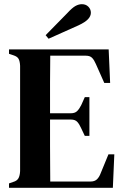

<svg xmlns="http://www.w3.org/2000/svg" viewBox="-20 -897 594 917"><path d="M23 0V-21L43 -28Q61 -33 68 -45.5Q75 -58 76 -80V-583Q75 -604 69 -615.5Q63 -627 44 -633L23 -640V-661H499L506 -501H478L438 -591Q430 -610 420 -620.5Q410 -631 390 -631H220Q219 -569 219 -503.5Q219 -438 219 -356H318Q338 -356 348.5 -366.5Q359 -377 368 -395L385 -433H407V-248H385L367 -286Q359 -304 349 -315Q339 -326 319 -326H219Q219 -254 219 -202Q219 -150 219.5 -109.5Q220 -69 220 -30H412Q432 -30 443 -40.5Q454 -51 461 -70L498 -160H526L519 0ZM198 -729Q224 -755 250 -782Q276 -809 301 -834Q325 -860 340.5 -868.5Q356 -877 371 -877Q390 -877 402 -865Q414 -853 414 -836Q414 -820 400.5 -805.5Q387 -791 355 -776Q318 -760 283.5 -744Q249 -728 212 -712Z"/></svg>

Font: DM Serif Text
Style: Regular
Weight: 400
Designer: Colophon Foundry, Frank Grießhammer
Foundry: Colophon Foundry
Version: Version 5.200; ttfautohint (v1.8.3)